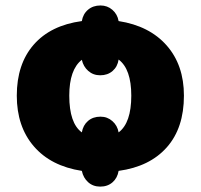

<svg xmlns="http://www.w3.org/2000/svg" viewBox="-20 -631 742 709"><path d="M659.2 -277.8Q659.2 -158.2 595.9 -86.9Q532.7 -15.6 418 0Q413.6 26.4 395.5 42.2Q377.4 58.1 350.1 58.1Q323.7 58.1 305.7 42Q287.6 25.9 282.2 0Q168 -17.6 105 -90.6Q42 -163.6 42 -277.8Q42 -394.5 104.5 -466.1Q167 -537.6 282.2 -553.2Q286.6 -579.6 305.2 -595.2Q323.7 -610.8 351.1 -610.8Q376.5 -610.8 395 -594.7Q413.6 -578.6 418 -553.2Q531.7 -535.6 595.5 -463.1Q659.2 -390.6 659.2 -277.8ZM235.8 -277.8Q235.8 -175.8 282.2 -142.1Q286.6 -168.5 304.9 -184.3Q323.2 -200.2 351.1 -200.2Q376.5 -200.2 395 -183.8Q413.6 -167.5 418 -142.1Q464.8 -177.2 464.8 -277.8Q464.8 -376 418 -411.1Q414.1 -384.8 395.8 -368.9Q377.4 -353 350.1 -353Q324.2 -353 305.9 -369.1Q287.6 -385.3 282.2 -410.2Q235.8 -374 235.8 -277.8Z"/></svg>

Font: Open Sans ExtBd
Style: Bold
Weight: 800
Foundry: Ascender Corporation
Version: Version 1.10